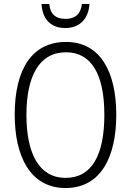

<svg xmlns="http://www.w3.org/2000/svg" viewBox="-20 -936 659 966"><path d="M430 -916H392C387 -866 358 -841 310 -841C260 -841 232 -865 228 -916H189C193 -838 237 -795 309 -795C381 -795 426 -842 430 -916ZM565 -358C565 -576 484 -725 312 -725C142 -725 54 -589 54 -359C54 -153 130 10 310 10C489 10 565 -149 565 -358ZM113 -358C113 -554 178 -673 312 -673C441 -673 505 -560 505 -358C505 -158 443 -41 310 -41C178 -41 113 -161 113 -358Z"/></svg>

Font: Noto Sans Display SemiCondensed Light
Style: Regular
Weight: 300
Width: 4
Designer: Monotype Design Team
Foundry: Monotype Imaging Inc.
Version: Version 1.900